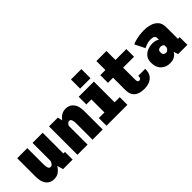

<svg xmlns="http://www.w3.org/2000/svg" viewBox="90 -1550 2391 2391"><g transform="rotate(-45 1285.0 -354.5)"><path d="M187 11Q120 11 81.8 -36Q43.5 -83 43.5 -174V-500H221.5V-217.5Q221.5 -175 230.2 -151.8Q239 -128.5 261.5 -128.5Q283 -128.5 296.5 -147.8Q310 -167 313.5 -185.5V-500H492V-135H519.5V0H352L327.5 -80Q308 -42.5 272.8 -15.8Q237.5 11 187 11Z M604 0V-500H759.5L773.5 -436Q793.5 -467.5 826.5 -489.2Q859.5 -511 905 -511Q971.5 -511 1010.2 -464Q1049 -417 1049 -326V0H870V-282.5Q870 -325 861.2 -348.5Q852.5 -372 830 -371.5Q813 -372 801 -359Q789 -346 783 -330.5V0Z M1210.5 -720H1393.5V-559H1210.5ZM1116 0V-135H1214.5V-365H1126V-500H1393.5V-135H1484V0Z M1596.5 -149.5V-365H1506.5V-500H1596.5V-658.5H1774V-500H1966V-365H1774V-157.5Q1774 -129.5 1781 -118.8Q1788 -108 1803 -108Q1818 -108 1827.2 -120Q1836.5 -132 1836.5 -160H1958.5Q1958.5 -95 1932.2 -57.8Q1906 -20.5 1864 -5Q1822 10.5 1775 10.5Q1727.5 10.5 1686.8 -3.5Q1646 -17.5 1621.2 -52.2Q1596.5 -87 1596.5 -149.5Z M2226 11Q2156.5 11 2109.5 -34.2Q2062.5 -79.5 2062.5 -161Q2062.5 -219 2089.8 -254Q2117 -289 2159 -305Q2201 -321 2244 -321Q2281 -321 2304.5 -312Q2328 -303 2335 -296V-324Q2335 -372.5 2264.5 -372.5Q2224 -372.5 2191.5 -360.2Q2159 -348 2143 -339.5L2077 -471Q2092 -480 2124 -489.5Q2156 -499 2198.2 -505.5Q2240.5 -512 2285.5 -512Q2341.5 -512 2393 -496.8Q2444.5 -481.5 2477.2 -444.5Q2510 -407.5 2510 -342V-135H2540.5V0H2377.5L2358 -60Q2350 -36.5 2316 -12.8Q2282 11 2226 11ZM2284.5 -117.5Q2303 -117.5 2317.2 -132.2Q2331.5 -147 2334.5 -156V-199Q2330.5 -205.5 2316.8 -212.8Q2303 -220 2286 -220Q2266.5 -220 2251.8 -209Q2237 -198 2237 -170Q2237 -141 2250.5 -129.2Q2264 -117.5 2284.5 -117.5Z"/></g></svg>

Font: Trispace SemiCondensed ExtraBold
Style: Regular
Weight: 800
Width: 4
Designer: Tyler Finck
Foundry: Etcetera Type Company
Version: Version 1.210; ttfautohint (v1.8.3)